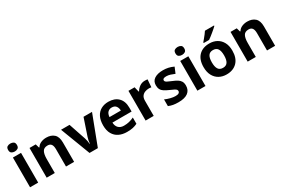

<svg xmlns="http://www.w3.org/2000/svg" viewBox="90 -1905 4473 3054"><g transform="rotate(-30 2327.0 -378.0)"><path d="M153 -760Q186 -760 210 -744.5Q234 -729 234 -687Q234 -646 210 -630Q186 -614 153 -614Q119 -614 95.5 -630Q72 -646 72 -687Q72 -729 95.5 -744.5Q119 -760 153 -760ZM227 -546V0H78V-546Z M693 -556Q781 -556 834 -508.5Q887 -461 887 -356V0H738V-319Q738 -378 717 -407.5Q696 -437 650 -437Q582 -437 557 -390.5Q532 -344 532 -257V0H383V-546H497L517 -476H525Q551 -518 596.5 -537Q642 -556 693 -556Z M1170 0 962 -546H1118L1223 -235Q1232 -207 1237.5 -177Q1243 -147 1244 -123H1248Q1251 -177 1270 -235L1375 -546H1531L1323 0Z M1834 -556Q1947 -556 2013 -491.5Q2079 -427 2079 -308V-236H1727Q1729 -173 1764.5 -137Q1800 -101 1863 -101Q1916 -101 1959 -111.5Q2002 -122 2048 -144V-29Q2008 -9 1963.5 0.5Q1919 10 1856 10Q1774 10 1711 -20.5Q1648 -51 1612 -113Q1576 -175 1576 -269Q1576 -365 1608.5 -428.5Q1641 -492 1699 -524Q1757 -556 1834 -556ZM1835 -450Q1792 -450 1763.5 -422Q1735 -394 1730 -335H1939Q1938 -385 1913 -417.5Q1888 -450 1835 -450Z M2505 -556Q2516 -556 2531 -555Q2546 -554 2555 -552L2544 -412Q2537 -414 2523.5 -415.5Q2510 -417 2500 -417Q2462 -417 2427 -403.5Q2392 -390 2370.5 -360Q2349 -330 2349 -278V0H2200V-546H2313L2335 -454H2342Q2366 -496 2408 -526Q2450 -556 2505 -556Z M3035 -162Q3035 -79 2976.5 -34.5Q2918 10 2802 10Q2745 10 2704 2.5Q2663 -5 2622 -22V-145Q2666 -125 2717 -112Q2768 -99 2807 -99Q2851 -99 2869.5 -112Q2888 -125 2888 -146Q2888 -160 2880.5 -171Q2873 -182 2848 -196Q2823 -210 2770 -232Q2719 -254 2686 -275.5Q2653 -297 2637 -327.5Q2621 -358 2621 -404Q2621 -480 2680 -518Q2739 -556 2837 -556Q2888 -556 2934 -546Q2980 -536 3029 -513L2984 -406Q2944 -423 2908 -434.5Q2872 -446 2835 -446Q2769 -446 2769 -410Q2769 -397 2777.5 -386.5Q2786 -376 2810.5 -364Q2835 -352 2883 -332Q2930 -313 2964 -292.5Q2998 -272 3016.5 -241.5Q3035 -211 3035 -162Z M3226 -760Q3259 -760 3283 -744.5Q3307 -729 3307 -687Q3307 -646 3283 -630Q3259 -614 3226 -614Q3192 -614 3168.5 -630Q3145 -646 3145 -687Q3145 -729 3168.5 -744.5Q3192 -760 3226 -760ZM3300 -546V0H3151V-546Z M3952 -274Q3952 -138 3880.5 -64Q3809 10 3686 10Q3610 10 3550.5 -23Q3491 -56 3457 -119.5Q3423 -183 3423 -274Q3423 -410 3494 -483Q3565 -556 3689 -556Q3766 -556 3825 -523Q3884 -490 3918 -427.5Q3952 -365 3952 -274ZM3575 -274Q3575 -193 3601.5 -151.5Q3628 -110 3688 -110Q3747 -110 3773.5 -151.5Q3800 -193 3800 -274Q3800 -355 3773.5 -395.5Q3747 -436 3687 -436Q3628 -436 3601.5 -395.5Q3575 -355 3575 -274ZM3899 -756Q3885 -742 3862 -722Q3839 -702 3812.5 -680Q3786 -658 3760.5 -638.5Q3735 -619 3716 -606H3617V-619Q3633 -638 3654.5 -663.5Q3676 -689 3697 -716.5Q3718 -744 3732 -766H3899Z M4385 -556Q4473 -556 4526 -508.5Q4579 -461 4579 -356V0H4430V-319Q4430 -378 4409 -407.5Q4388 -437 4342 -437Q4274 -437 4249 -390.5Q4224 -344 4224 -257V0H4075V-546H4189L4209 -476H4217Q4243 -518 4288.5 -537Q4334 -556 4385 -556Z"/></g></svg>

Font: Noto Sans Hanifi Rohingya
Style: Bold
Weight: 700
Designer: Monotype Design Team and DaltonMaag
Foundry: Google LLC
Version: Version 2.102; ttfautohint (v1.8.4.7-5d5b)